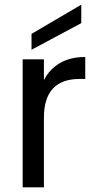

<svg xmlns="http://www.w3.org/2000/svg" viewBox="-20 -802 413 822"><path d="M168 -459Q192 -506 236.5 -532Q281 -558 345 -558V-464H321Q168 -464 168 -298V0H77V-548H168ZM328 -703 115 -589V-657L328 -782Z"/></svg>

Font: Fz Poppins
Style: Regular
Weight: 400
Designer: Ninad Kale (Devanagari), Jonny Pinhorn (Latin)
Foundry: Indian Type Foundry
Version: Vit hóa bi Vntype.Com & FontZin.Com